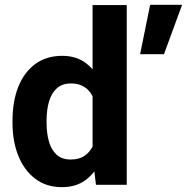

<svg xmlns="http://www.w3.org/2000/svg" viewBox="-20 -771 780 801"><path d="M238.8 9.8Q173.3 9.8 127.2 -25.1Q81.1 -60.1 56.6 -120.6Q32.2 -181.2 32.2 -257.8V-268.1Q32.2 -348.6 56.6 -409.4Q81.1 -470.2 127.4 -504.2Q173.8 -538.1 239.7 -538.1Q302.2 -538.1 344.2 -503.2Q386.2 -468.3 410.2 -408Q434.1 -347.7 443.4 -271V-251.5Q434.1 -178.2 409.9 -119.1Q385.7 -60.1 343.8 -25.1Q301.8 9.8 238.8 9.8ZM274.9 -105.5Q310.5 -105.5 333.7 -121.6Q356.9 -137.7 369.4 -166.5Q381.8 -195.3 384.3 -232.4V-289.6Q382.8 -320.8 375.5 -345.5Q368.2 -370.1 355 -387.2Q341.8 -404.3 322 -413.6Q302.2 -422.9 275.9 -422.9Q239.3 -422.9 216.8 -402.3Q194.3 -381.8 184.3 -346.9Q174.3 -312 174.3 -268.1V-257.8Q174.3 -215.3 184.1 -180.9Q193.8 -146.5 215.8 -126Q237.8 -105.5 274.9 -105.5ZM380.4 0 366.2 -116.2V-750H508.8V0ZM606.4 -751H739.7L664.1 -544.9H564.5Z"/></svg>

Font: Heebo
Style: Bold
Weight: 700
Designer: Oded Ezer
Foundry: Ezer Type House
Version: Version 3.100